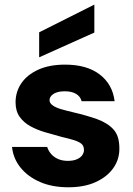

<svg xmlns="http://www.w3.org/2000/svg" viewBox="-20 -782 565 814"><path d="M270 12Q201 12 149.5 -10.5Q98 -33 67 -71.5Q36 -110 31 -159H180Q185 -143 196.5 -129.5Q208 -116 226 -108Q244 -100 267 -100Q291 -100 306.5 -107Q322 -114 329 -124.5Q336 -135 336 -146Q336 -164 324.5 -173Q313 -182 291.5 -188.5Q270 -195 240 -202Q207 -211 172.5 -221Q138 -231 109.5 -246.5Q81 -262 63.5 -286.5Q46 -311 46 -348Q46 -393 70.5 -429Q95 -465 142 -486.5Q189 -508 256 -508Q348 -508 402.5 -466.5Q457 -425 466 -353H326Q321 -373 302.5 -384Q284 -395 255 -395Q224 -395 207 -384Q190 -373 190 -357Q190 -345 203 -335.5Q216 -326 238 -319.5Q260 -313 290 -306Q346 -293 390 -277.5Q434 -262 460 -234.5Q486 -207 486 -154Q487 -107 460.5 -69.5Q434 -32 385.5 -10Q337 12 270 12ZM146 -539V-645L379 -762H380V-644Z"/></svg>

Font: DM Sans 28pt Black
Style: Regular
Weight: 900
Version: Version 4.004;gftools[0.9.30]